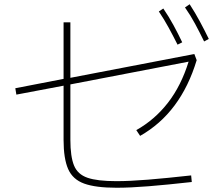

<svg xmlns="http://www.w3.org/2000/svg" viewBox="-20 -867 1040 903"><path d="M940 -672Q919 -715 897.5 -755Q876 -795 850 -832L872 -847Q898 -807 920 -766Q942 -725 962 -684ZM815 -657Q795 -697 773.5 -736.5Q752 -776 727 -813L748 -827Q774 -789 796 -748.5Q818 -708 837 -668ZM528 16Q430 16 376 -3.5Q322 -23 300.5 -72Q279 -121 279 -209V-464L57 -422L52 -452L279 -496V-762H311V-501L894 -613L905 -584Q830 -336 639 -228L621 -255Q708 -304 770 -384Q832 -464 867 -577L311 -470V-209Q311 -131 328 -89Q345 -47 391.5 -31Q438 -15 527 -15Q590 -15 676 -22Q762 -29 879 -42L882 -11Q766 2 679 9Q592 16 528 16Z"/></svg>

Font: Murecho ExtraLight
Style: Regular
Weight: 200
Designer: Neil Summerour
Foundry: Positype
Version: Version 1.010; ttfautohint (v1.8.3)